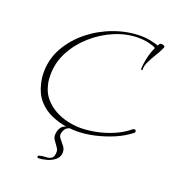

<svg xmlns="http://www.w3.org/2000/svg" viewBox="-136 -625 868 960"><g transform="rotate(20 298.0 -145.0)"><path d="M176 230Q170 230 170 223Q170 218 176 217Q192 212 209.5 212Q227 212 239.5 204Q252 196 252 169Q252 158 243 145.5Q234 133 224.5 119.5Q215 106 215 94Q215 74 224 56.5Q233 39 254 34Q213 28 173 10.5Q133 -7 103.5 -40Q74 -73 62 -125Q55 -153 55 -184Q55 -255 89.5 -316Q124 -377 181.5 -423Q239 -469 309.5 -494.5Q380 -520 451 -520Q471 -520 489 -517Q507 -514 526 -509Q534 -508 544 -503L547 -508L549 -511Q552 -517 562 -517Q569 -517 574.5 -513.5Q580 -510 578 -505Q572 -490 565 -477.5Q558 -465 551 -454Q538 -432 526 -408.5Q514 -385 515 -361Q515 -360 512 -361Q509 -362 507 -363Q508 -395 515.5 -427Q523 -459 536 -487L524 -493Q523 -493 522.5 -493.5Q522 -494 521 -494Q485 -507 442 -507Q379 -507 317 -481Q255 -455 203.5 -409.5Q152 -364 121.5 -306Q91 -248 91 -184Q91 -171 92 -157.5Q93 -144 97 -130Q106 -90 130.5 -62Q155 -34 187.5 -16.5Q220 1 255 8.5Q290 16 321 16Q363 16 408.5 6.5Q454 -3 496 -21.5Q538 -40 569 -66Q574 -70 579 -70Q588 -70 588 -61Q588 -56 584 -53Q549 -25 502.5 -5Q456 15 405.5 26.5Q355 38 309 38Q300 38 291.5 37.5Q283 37 274 36Q258 39 249 53Q240 67 240 82Q240 92 250.5 104Q261 116 271.5 130Q282 144 282 161Q282 185 264 200.5Q246 216 221 223Q196 230 176 230Z"/></g></svg>

Font: Fuggles
Style: Regular
Weight: 400
Designer: Rob Leuschke
Foundry: Robert E. Leuschke
Version: Version 1.100; ttfautohint (v1.8.3)